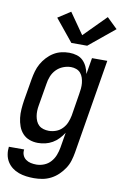

<svg xmlns="http://www.w3.org/2000/svg" viewBox="-113 -840 718 1112"><g transform="rotate(10 246.5 -283.5)"><path d="M168 213Q145 213 122 210Q99 207 78 199.5Q57 192 39.5 178.5Q22 165 10.5 146.5Q-1 128 -5 105Q-9 82 -6 59H84Q81 76 87 91.5Q93 107 106 116.5Q119 126 135 129.5Q151 133 168 133Q191 133 213.5 124Q236 115 252 97Q268 79 276.5 57Q285 35 289 12L304 -78Q292 -59 276 -42Q260 -25 240 -13.5Q220 -2 198.5 3Q177 8 155 8Q129 8 105.5 -0.5Q82 -9 65.5 -27Q49 -45 40.5 -68.5Q32 -92 29 -117Q26 -142 28 -168.5Q30 -195 34 -221L56 -351Q60 -374 66.5 -397Q73 -420 85 -441.5Q97 -463 114.5 -482Q132 -501 153 -514Q174 -527 197.5 -532.5Q221 -538 245 -538Q268 -538 289.5 -531.5Q311 -525 326 -510Q341 -495 350 -475Q359 -455 363 -434L379 -530H469L377 26Q373 50 365.5 74.5Q358 99 343.5 121Q329 143 309.5 161.5Q290 180 266.5 192Q243 204 218 208.5Q193 213 168 213ZM205 -72Q226 -72 247 -79.5Q268 -87 284 -103.5Q300 -120 308.5 -140.5Q317 -161 321 -182L342 -312Q345 -328 346.5 -345Q348 -362 346.5 -377.5Q345 -393 340 -408.5Q335 -424 325 -435.5Q315 -447 300 -452.5Q285 -458 269 -458Q246 -458 223 -449Q200 -440 183 -422.5Q166 -405 157 -382.5Q148 -360 145 -337L123 -207Q120 -191 119.5 -175Q119 -159 121.5 -144Q124 -129 130 -115Q136 -101 147 -91Q158 -81 173.5 -76.5Q189 -72 205 -72ZM246 -596 140 -726 214 -774 300 -651 428 -780 490 -720 339 -596Z"/></g></svg>

Font: Iosevka Curly Medium Oblique
Style: Regular
Weight: 500
Italic angle: -9°
Monospace: yes
Designer: Belleve Invis
Foundry: Belleve Invis
Version: Version 11.1.0; ttfautohint (v1.8.3)